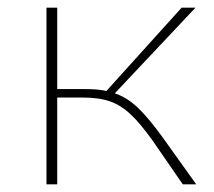

<svg xmlns="http://www.w3.org/2000/svg" viewBox="-20 -480 558 500"><path d="M491 0H456L378 -113Q346 -158 320.5 -182Q295 -206 266.5 -216Q238 -226 195 -226H129V0H101V-460H129V-248H202Q237 -248 257 -243L453 -460H489L279 -237Q311 -226 338.5 -200Q366 -174 403 -123Z"/></svg>

Font: Ysabeau SC Extralight
Style: Regular
Weight: 200
Designer: Christian Thalmann (Catharsis Fonts)
Version: Version 0.003